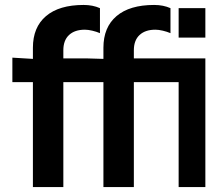

<svg xmlns="http://www.w3.org/2000/svg" viewBox="-20 -756 880 776"><path d="M318 -736Q355 -736 384 -723V-622Q370 -628 353 -632Q336 -636 323 -636Q282 -636 259 -614.5Q236 -593 236 -553V-520H330L398 -518V-563Q398 -646 451 -691Q504 -736 603 -736Q640 -736 669 -723V-622Q655 -628 638 -632Q621 -636 608 -636Q567 -636 544 -614.5Q521 -593 521 -553V-520H810V0H702V-424H521V0H398V-424H236V0H113V-424H30V-523L113 -518V-563Q113 -646 166 -691Q219 -736 318 -736ZM702 -723H810V-604H702Z"/></svg>

Font: Non Bureau Medium
Style: Regular
Weight: 500
Designer: Jona Saucedo
Foundry: Non Foundry
Version: Version 1.000; ttfautohint (v1.8.4)